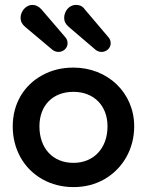

<svg xmlns="http://www.w3.org/2000/svg" viewBox="-20 -748 600 784"><path d="M149 -710C138 -722 126 -728 112 -728C87 -728 64 -703 64 -675C64 -661 70 -649 83 -638L195 -544C202 -539 210 -536 219 -536C239 -536 256 -552 256 -571C256 -582 252 -591 245 -598ZM326 -710C318 -722 306 -728 290 -728C263 -728 242 -703 242 -675C242 -661 248 -649 261 -638L371 -544C378 -539 386 -536 395 -536C415 -536 432 -552 432 -571C432 -582 428 -591 421 -598ZM280 16C327 16 369 5 406 -16C481 -59 528 -139 528 -232C528 -370 419 -472 280 -472C233 -472 191 -462 153 -441C77 -400 32 -324 32 -232C32 -185 43 -143 64 -105C107 -29 187 16 280 16ZM280 -83C195 -83 141 -143 141 -232C141 -317 195 -373 280 -373C363 -373 419 -317 419 -232C419 -143 363 -83 280 -83Z"/></svg>

Font: Dongle
Style: Regular
Weight: 400
Designer: Yanghee Ryu
Foundry: Yanghee Ryu
Version: Version 2.000